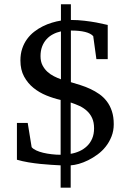

<svg xmlns="http://www.w3.org/2000/svg" viewBox="-20 -763 603 886"><path d="M414.1 -170.9Q414.1 -198.2 405.3 -217.8Q396.5 -237.3 381.3 -251.2Q366.2 -265.1 346.7 -274.2Q327.1 -283.2 306.2 -290V-53.2Q327.1 -56.6 346.7 -65.4Q366.2 -74.2 381.3 -88.6Q396.5 -103 405.3 -123.5Q414.1 -144 414.1 -170.9ZM261.2 -618.2Q241.2 -613.8 224.1 -604.7Q207 -595.7 194.3 -581.5Q181.6 -567.4 174.3 -548.1Q167 -528.8 167 -503.9Q167 -479.5 176 -461.9Q185.1 -444.3 198.7 -431.9Q212.4 -419.4 229 -411.1Q245.6 -402.8 261.2 -397ZM504.9 -189.9Q504.9 -159.2 494.6 -133.3Q484.4 -107.4 468 -86.7Q451.7 -65.9 430.4 -50.3Q409.2 -34.7 387 -23.7Q364.7 -12.7 343.8 -6.8Q322.8 -1 306.2 0V103H259.8V0Q241.2 -1 216.8 -2.4Q192.4 -3.9 165.8 -6.6Q139.2 -9.3 111.3 -13.9Q83.5 -18.6 58.1 -25.9V-195.8H107.9L126 -84Q132.8 -75.7 146.7 -69.1Q160.6 -62.5 179 -58.1Q197.3 -53.7 218.3 -51.3Q239.3 -48.8 259.8 -48.8V-301.8Q227.1 -309.1 194.1 -322.5Q161.1 -335.9 134.5 -357.4Q107.9 -378.9 91.1 -409.9Q74.2 -440.9 74.2 -483.9Q74.2 -514.2 82.5 -538.8Q90.8 -563.5 105 -582.8Q119.1 -602.1 137.9 -616.7Q156.7 -631.3 177.5 -641.6Q198.2 -651.9 220 -658.4Q241.7 -665 261.2 -668V-743.2H307.1V-670.9Q339.4 -670.9 369.9 -667.2Q400.4 -663.6 424.3 -659.2Q452.1 -653.8 477.1 -647.9V-490.2H424.8L410.2 -596.2Q386.7 -622.1 307.1 -622.1V-383.8Q328.6 -377.4 351.8 -370.1Q375 -362.8 397 -352.5Q418.9 -342.3 438.5 -328.6Q458 -314.9 472.9 -295.4Q487.8 -275.9 496.3 -250Q504.9 -224.1 504.9 -189.9Z"/></svg>

Font: BabelStone Ogham Pictish
Style: Bold Italic
Weight: 700
Italic angle: -30°
Designer: Andrew West
Foundry: BabelStone
Version: Version 1.02 March 14, 2022